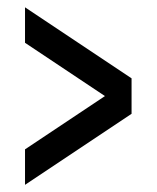

<svg xmlns="http://www.w3.org/2000/svg" viewBox="-20 -606 431 528"><path d="M341.8 -390.6V-293L48.8 -97.7V-195.3L268.6 -341.8L48.8 -488.3V-585.9Z"/></svg>

Font: BabelStone Runic Beowulf
Style: Regular
Weight: 400
Designer: Andrew West
Foundry: BabelStone
Version: Version 7.004;November 9, 2023